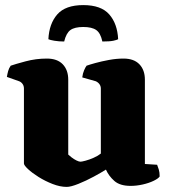

<svg xmlns="http://www.w3.org/2000/svg" viewBox="-20 -730 662 754"><path d="M242 4Q216 4 186.5 -7.5Q157 -19 131.5 -35Q106 -51 90 -66Q74 -81 74 -88V-382Q74 -393 68.5 -400.5Q63 -408 55 -411L7 -428Q9 -440 12 -451Q15 -462 22 -472Q39 -478 80 -489Q121 -500 164 -500Q205 -500 226.5 -477.5Q248 -455 248 -417V-123Q252 -119 261 -112Q270 -105 280 -100Q290 -95 296 -95Q301 -95 316 -99Q331 -103 348 -110.5Q365 -118 376 -127V-382Q376 -392 370.5 -399.5Q365 -407 356 -411L303 -426Q305 -442 310.5 -454.5Q316 -467 320 -472Q331 -476 354.5 -482.5Q378 -489 407.5 -494.5Q437 -500 465 -500Q506 -500 527.5 -477.5Q549 -455 549 -417V-86L597 -83Q600 -76 603.5 -64.5Q607 -53 607 -37Q602 -29 583.5 -20Q565 -11 540.5 -5.5Q516 0 493 0Q451 0 429 -19.5Q407 -39 396 -64Q379 -53 348.5 -36.5Q318 -20 288 -8Q258 4 242 4ZM307 -710Q377 -710 409 -673.5Q441 -637 444 -576Q439 -573 425 -570Q411 -567 382 -567Q375 -600 358 -612Q341 -624 307 -624Q273 -624 256.5 -612Q240 -600 232 -567Q211 -567 193.5 -570Q176 -573 170 -576Q173 -637 205 -673.5Q237 -710 307 -710Z"/></svg>

Font: Texturina Medium 12pt Black
Style: Regular
Weight: 900
Version: Version 1.002